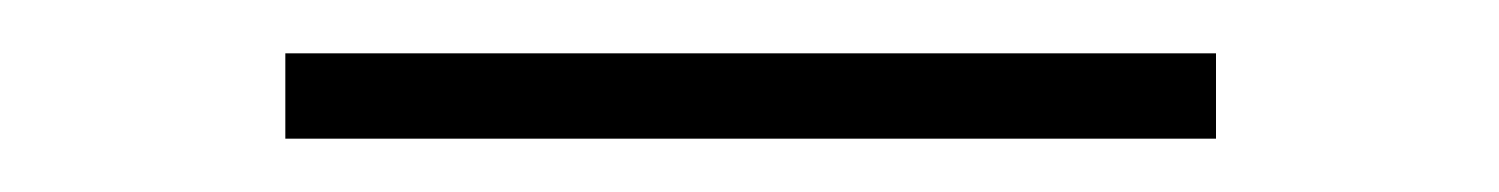

<svg xmlns="http://www.w3.org/2000/svg" viewBox="-20 -369 562 72"><path d="M87 -349H436V-317H87Z"/></svg>

Font: Zector
Style: Regular
Weight: 400
Designer: GGBot
Version: 0.72